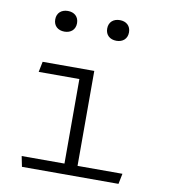

<svg xmlns="http://www.w3.org/2000/svg" viewBox="-84 -825 788 897"><g transform="rotate(10 310.0 -377.0)"><path d="M90.5 -500 80.5 -450.5H273.5V-49.5H70.5L80.5 0H538.5L548.5 -49.5H335.5V-500ZM114 -705.5C114 -674.5 135.5 -656.5 166 -656.5C196 -656.5 217.5 -674.5 217.5 -705.5C217.5 -736.5 196 -754.5 166 -754.5C135.5 -754.5 114 -736.5 114 -705.5ZM360.5 -705.5C360.5 -674.5 382 -656.5 412.5 -656.5C442.5 -656.5 464 -674.5 464 -705.5C464 -736.5 442.5 -754.5 412.5 -754.5C382 -754.5 360.5 -736.5 360.5 -705.5Z"/></g></svg>

Font: Monaspace Argon ExtraLight
Style: Regular
Weight: 200
Designer: Riley Cran & the Lettermatic Team
Foundry: Lettermatic
Version: Version 1.000 (Monaspace Argon)